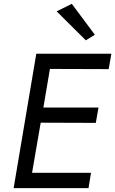

<svg xmlns="http://www.w3.org/2000/svg" viewBox="-20 -980 600 1000"><path d="M275 -921 427 -770 474 -799 354 -960ZM169 -700 51 0H441L454 -80H147L192 -341L479 -340L493 -420H206L240 -621L546 -620L560 -700Z"/></svg>

Font: Jost
Style: Italic
Weight: 400
Italic angle: -5°
Version: Version 3.710